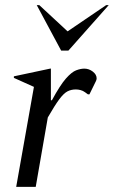

<svg xmlns="http://www.w3.org/2000/svg" viewBox="-20 -727 443 747"><path d="M43 0 112 -389 34 -424V-430L175 -460H178V-337H182Q214 -396 236.5 -421.5Q259 -447 276.5 -453.5Q294 -460 308 -460Q326 -460 341 -448.5Q356 -437 356 -422Q356 -417 353 -411L328 -360H322L311 -368Q303 -374 293.5 -376.5Q284 -379 275 -379Q257 -379 242.5 -371.5Q228 -364 210.5 -340.5Q193 -317 166 -270L119 0ZM218 -530 123 -707H133L243 -605L393 -707H403L246 -530Z"/></svg>

Font: Spectral
Style: Italic
Weight: 400
Italic angle: -10°
Designer: Jean-Baptiste Levee
Foundry: Production Type
Version: Version 2.001